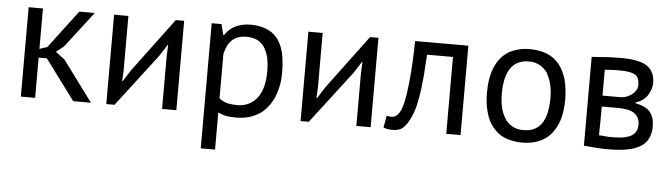

<svg xmlns="http://www.w3.org/2000/svg" viewBox="-45 -675 3653 1045"><g transform="rotate(5 1781.5 -152.0)"><path d="M361.3 0Q385.7 0 458 0Q417 -54.7 294.9 -220.7Q282.2 -230.5 244.1 -259.8Q253.9 -267.6 285.2 -292Q323.2 -340.8 436.5 -488.3Q415 -488.3 351.6 -488.3Q312.5 -436.5 195.3 -281.2Q184.6 -277.3 153.3 -267.6Q153.3 -322.3 153.3 -488.3Q133.8 -488.3 75.2 -488.3Q75.2 -366.2 75.2 0Q94.7 0 153.3 0Q153.3 -54.7 153.3 -219.7Q164.1 -219.7 198.2 -219.7Q239.3 -165 361.3 0Z M846.7 0Q866.2 0 924.8 0Q924.8 -122.1 924.8 -488.3Q913.1 -488.3 878.9 -488.3Q824.2 -414.1 659.2 -193.4Q649.4 -178.7 621.1 -132.8Q620.1 -132.8 617.2 -132.8Q618.2 -147.5 620.1 -190.4Q620.1 -264.6 620.1 -488.3Q600.6 -488.3 542 -488.3Q542 -366.2 542 0Q552.7 0 586.9 0Q641.6 -72.3 806.6 -287.1Q816.4 -302.7 846.7 -349.6Q847.7 -349.6 849.6 -349.6Q848.6 -335 846.7 -289.1Q846.7 -216.8 846.7 0Z M1075.2 195.3Q1094.7 195.3 1153.3 195.3Q1153.3 144.5 1153.3 -7.8Q1165 -2 1176.8 2Q1187.5 5.9 1198.2 7.8Q1209 9.8 1222.7 10.7Q1237.3 11.7 1255.9 11.7Q1281.2 11.7 1303.7 6.8Q1327.1 2.9 1347.7 -6.8Q1368.2 -15.6 1386.7 -28.3Q1404.3 -42 1418.9 -59.6Q1433.6 -76.2 1444.3 -96.7Q1456.1 -117.2 1463.9 -142.6Q1471.7 -167 1476.6 -195.3Q1480.5 -222.7 1480.5 -253.9Q1480.5 -319.3 1468.8 -366.2Q1456.1 -413.1 1432.6 -441.4Q1408.2 -470.7 1372.1 -484.4Q1335 -499 1286.1 -499Q1263.7 -499 1243.2 -494.1Q1222.7 -490.2 1205.1 -481.4Q1187.5 -472.7 1172.9 -460Q1158.2 -446.3 1147.5 -429.7Q1146.5 -429.7 1143.6 -429.7Q1139.6 -444.3 1128.9 -488.3Q1115.2 -488.3 1075.2 -488.3Q1075.2 -445.3 1075.2 -360.4Q1075.2 -274.4 1075.2 -146.5Q1075.2 -18.6 1075.2 67.4Q1075.2 153.3 1075.2 195.3ZM1331.1 -418.9Q1342.8 -412.1 1352.5 -403.3Q1363.3 -394.5 1370.1 -382.8Q1377 -371.1 1382.8 -357.4Q1388.7 -342.8 1392.6 -327.1Q1395.5 -311.5 1397.5 -293Q1399.4 -274.4 1399.4 -254.9Q1399.4 -206.1 1389.6 -168.9Q1378.9 -130.9 1359.4 -106.4Q1339.8 -82 1313.5 -69.3Q1287.1 -56.6 1252.9 -56.6Q1234.4 -56.6 1218.8 -58.6Q1204.1 -59.6 1193.4 -63.5Q1181.6 -67.4 1171.9 -72.3Q1162.1 -77.1 1153.3 -85Q1153.3 -166 1153.3 -327.1Q1159.2 -353.5 1168.9 -373Q1178.7 -391.6 1193.4 -405.3Q1208 -418.9 1227.5 -424.8Q1247.1 -431.6 1272.5 -431.6Q1290 -431.6 1304.7 -427.7Q1319.3 -424.8 1331.1 -418.9Z M1908.2 0Q1927.7 0 1986.3 0Q1986.3 -122.1 1986.3 -488.3Q1974.6 -488.3 1940.4 -488.3Q1885.7 -414.1 1720.7 -193.4Q1710.9 -178.7 1682.6 -132.8Q1681.6 -132.8 1678.7 -132.8Q1679.7 -147.5 1681.6 -190.4Q1681.6 -264.6 1681.6 -488.3Q1662.1 -488.3 1603.5 -488.3Q1603.5 -366.2 1603.5 0Q1614.3 0 1648.4 0Q1703.1 -72.3 1868.2 -287.1Q1877.9 -302.7 1908.2 -349.6Q1909.2 -349.6 1911.1 -349.6Q1910.2 -335 1908.2 -289.1Q1908.2 -216.8 1908.2 0Z M2399.4 0Q2418.9 0 2477.5 0Q2477.5 -122.1 2477.5 -488.3Q2404.3 -488.3 2186.5 -488.3Q2185.5 -421.9 2182.6 -369.1Q2179.7 -315.4 2175.8 -274.4Q2170.9 -233.4 2167 -201.2Q2162.1 -168.9 2156.2 -145.5Q2150.4 -122.1 2143.6 -106.4Q2135.7 -90.8 2128.9 -83Q2121.1 -74.2 2112.3 -70.3Q2103.5 -66.4 2093.8 -66.4Q2085.9 -66.4 2080.1 -67.4Q2074.2 -68.4 2068.4 -70.3Q2068.4 -69.3 2067.4 -68.4Q2067.4 -68.4 2067.4 -67.4Q2067.4 -67.4 2067.4 -66.4Q2067.4 -66.4 2067.4 -65.4Q2067.4 -65.4 2066.4 -64.5Q2066.4 -64.5 2066.4 -63.5Q2066.4 -63.5 2066.4 -62.5Q2066.4 -62.5 2066.4 -61.5Q2066.4 -61.5 2066.4 -60.5Q2066.4 -60.5 2065.4 -58.6Q2065.4 -58.6 2065.4 -57.6Q2065.4 -57.6 2065.4 -56.6Q2065.4 -56.6 2065.4 -55.7Q2065.4 -55.7 2065.4 -54.7Q2065.4 -54.7 2065.4 -54.7Q2065.4 -54.7 2064.5 -53.7Q2064.5 -52.7 2064.5 -51.8Q2064.5 -51.8 2064.5 -50.8Q2064.5 -50.8 2064.5 -49.8Q2064.5 -49.8 2064.5 -49.8Q2064.5 -49.8 2064.5 -48.8Q2064.5 -47.9 2063.5 -46.9Q2063.5 -46.9 2063.5 -45.9Q2063.5 -45.9 2063.5 -45.9Q2063.5 -45.9 2063.5 -44.9Q2063.5 -44.9 2063.5 -43Q2063.5 -43 2062.5 -42Q2062.5 -42 2062.5 -41Q2062.5 -41 2062.5 -40Q2062.5 -40 2062.5 -40Q2062.5 -40 2062.5 -38.1Q2062.5 -38.1 2062.5 -37.1Q2062.5 -37.1 2061.5 -36.1Q2061.5 -36.1 2061.5 -35.2Q2061.5 -35.2 2061.5 -35.2Q2061.5 -35.2 2061.5 -34.2Q2061.5 -34.2 2061.5 -33.2Q2061.5 -33.2 2061.5 -32.2Q2061.5 -32.2 2061.5 -32.2Q2061.5 -32.2 2060.5 -30.3Q2060.5 -30.3 2060.5 -29.3Q2060.5 -29.3 2060.5 -29.3Q2060.5 -29.3 2060.5 -27.3Q2060.5 -27.3 2060.5 -26.4Q2060.5 -26.4 2059.6 -26.4Q2059.6 -26.4 2059.6 -24.4Q2059.6 -24.4 2059.6 -23.4Q2059.6 -23.4 2059.6 -22.5Q2059.6 -22.5 2059.6 -21.5Q2059.6 -21.5 2058.6 -20.5Q2058.6 -20.5 2058.6 -20.5Q2058.6 -19.5 2058.6 -18.6Q2058.6 -18.6 2058.6 -18.6Q2058.6 -18.6 2058.6 -17.6Q2058.6 -17.6 2058.6 -16.6Q2058.6 -16.6 2058.6 -15.6Q2058.6 -15.6 2057.6 -14.6Q2057.6 -14.6 2057.6 -14.6Q2057.6 -13.7 2057.6 -12.7Q2057.6 -12.7 2057.6 -11.7Q2057.6 -11.7 2057.6 -11.7Q2057.6 -11.7 2056.6 -9.8Q2056.6 -9.8 2056.6 -8.8Q2056.6 -8.8 2056.6 -7.8Q2056.6 -7.8 2056.6 -6.8Q2056.6 -6.8 2056.6 -5.9Q2056.6 -5.9 2056.6 -4.9Q2056.6 -4.9 2056.6 -4.9Q2061.5 -2 2067.4 0Q2073.2 1 2080.1 2Q2086.9 3.9 2095.7 3.9Q2103.5 3.9 2112.3 3.9Q2127.9 3.9 2140.6 -1Q2154.3 -4.9 2165 -15.6Q2175.8 -26.4 2184.6 -39.1Q2193.4 -52.7 2201.2 -69.3Q2209 -85 2215.8 -104.5Q2222.7 -123 2227.5 -145.5Q2231.4 -168 2236.3 -190.4Q2240.2 -212.9 2243.2 -236.3Q2246.1 -259.8 2248 -283.2Q2251 -307.6 2252 -331.1Q2252.9 -354.5 2254.9 -377Q2255.9 -399.4 2257.8 -419.9Q2304.7 -419.9 2399.4 -419.9Q2399.4 -315.4 2399.4 0Z M2613.3 -138.7Q2619.1 -115.2 2628.9 -94.7Q2638.7 -74.2 2652.3 -57.6Q2666 -41 2681.6 -27.3Q2698.2 -14.6 2718.8 -5.9Q2739.3 2.9 2762.7 6.8Q2787.1 11.7 2814.5 11.7Q2865.2 11.7 2905.3 -4.9Q2945.3 -20.5 2972.7 -53.7Q3000 -86.9 3014.6 -133.8Q3028.3 -181.6 3028.3 -244.1Q3028.3 -272.5 3024.4 -298.8Q3021.5 -325.2 3015.6 -348.6Q3008.8 -372.1 2999 -392.6Q2989.3 -413.1 2976.6 -429.7Q2962.9 -446.3 2946.3 -460Q2929.7 -472.7 2909.2 -481.4Q2888.7 -490.2 2865.2 -494.1Q2841.8 -499 2814.5 -499Q2762.7 -499 2722.7 -482.4Q2682.6 -466.8 2655.3 -433.6Q2627.9 -400.4 2614.3 -353.5Q2600.6 -305.7 2600.6 -243.2Q2600.6 -214.8 2603.5 -188.5Q2606.4 -162.1 2613.3 -138.7ZM2814.5 -431.6Q2832 -431.6 2847.7 -427.7Q2863.3 -422.9 2876 -416Q2888.7 -408.2 2898.4 -398.4Q2909.2 -388.7 2917 -376Q2923.8 -362.3 2929.7 -347.7Q2935.5 -333 2939.5 -316.4Q2943.4 -298.8 2945.3 -281.2Q2947.3 -262.7 2947.3 -244.1Q2947.3 -149.4 2914.1 -102.5Q2880.9 -55.7 2814.5 -56.6Q2795.9 -56.6 2781.2 -60.5Q2765.6 -64.5 2752.9 -72.3Q2740.2 -79.1 2729.5 -89.8Q2718.8 -99.6 2711.9 -113.3Q2704.1 -126 2698.2 -140.6Q2692.4 -155.3 2688.5 -172.9Q2684.6 -189.5 2683.6 -207Q2681.6 -224.6 2681.6 -244.1Q2681.6 -337.9 2714.8 -384.8Q2748 -431.6 2814.5 -431.6Z M3151.4 -1Q3168 1 3185.5 2Q3203.1 3.9 3220.7 4.9Q3238.3 5.9 3257.8 6.8Q3276.4 6.8 3296.9 6.8Q3351.6 6.8 3391.6 -2Q3432.6 -9.8 3460.9 -27.3Q3488.3 -43.9 3502 -72.3Q3515.6 -99.6 3515.6 -137.7Q3515.6 -162.1 3509.8 -181.6Q3503.9 -201.2 3492.2 -215.8Q3480.5 -230.5 3460 -240.2Q3439.5 -250 3411.1 -255.9Q3411.1 -256.8 3411.1 -259.8Q3433.6 -266.6 3450.2 -279.3Q3466.8 -291 3476.6 -307.6Q3486.3 -324.2 3492.2 -340.8Q3497.1 -357.4 3497.1 -374Q3497.1 -405.3 3486.3 -427.7Q3475.6 -450.2 3455.1 -464.8Q3433.6 -479.5 3399.4 -486.3Q3365.2 -494.1 3316.4 -494.1Q3289.1 -494.1 3265.6 -493.2Q3242.2 -493.2 3222.7 -491.2Q3204.1 -489.3 3185.5 -488.3Q3168 -487.3 3151.4 -486.3Q3151.4 -324.2 3151.4 -1ZM3229.5 -221.7Q3251 -221.7 3315.4 -221.7Q3349.6 -221.7 3373 -216.8Q3396.5 -210.9 3410.2 -200.2Q3423.8 -189.5 3430.7 -174.8Q3437.5 -160.2 3437.5 -142.6Q3437.5 -120.1 3429.7 -104.5Q3420.9 -88.9 3405.3 -79.1Q3389.6 -70.3 3365.2 -65.4Q3340.8 -60.5 3307.6 -60.5Q3295.9 -60.5 3285.2 -60.5Q3274.4 -61.5 3265.6 -61.5Q3256.8 -62.5 3247.1 -63.5Q3238.3 -63.5 3228.5 -64.5Q3228.5 -74.2 3228.5 -94.7Q3228.5 -114.3 3229.5 -143.6Q3229.5 -172.9 3229.5 -192.4Q3229.5 -211.9 3229.5 -221.7ZM3228.5 -281.2Q3228.5 -316.4 3228.5 -422.9Q3237.3 -423.8 3246.1 -423.8Q3254.9 -424.8 3263.7 -424.8Q3272.5 -425.8 3285.2 -425.8Q3296.9 -425.8 3312.5 -425.8Q3341.8 -425.8 3362.3 -421.9Q3382.8 -418 3394.5 -411.1Q3406.2 -404.3 3412.1 -389.6Q3418 -376 3418 -356.4Q3418 -349.6 3416 -341.8Q3415 -335 3410.2 -327.1Q3406.2 -320.3 3400.4 -314.5Q3395.5 -308.6 3387.7 -302.7Q3381.8 -298.8 3374 -293.9Q3367.2 -290 3358.4 -287.1Q3350.6 -284.2 3341.8 -282.2Q3333 -281.2 3324.2 -281.2Q3321.3 -281.2 3315.4 -281.2Q3315.4 -281.2 3314.5 -281.2Q3314.5 -281.2 3313.5 -281.2Q3313.5 -281.2 3312.5 -281.2Q3312.5 -281.2 3311.5 -281.2Q3311.5 -281.2 3310.5 -281.2Q3310.5 -281.2 3308.6 -281.2Q3308.6 -281.2 3307.6 -281.2Q3307.6 -281.2 3306.6 -281.2Q3306.6 -281.2 3305.7 -281.2Q3305.7 -281.2 3304.7 -281.2Q3304.7 -281.2 3303.7 -281.2Q3303.7 -281.2 3302.7 -281.2Q3302.7 -281.2 3301.8 -281.2Q3300.8 -281.2 3299.8 -281.2Q3299.8 -281.2 3298.8 -281.2Q3298.8 -281.2 3297.9 -281.2Q3297.9 -281.2 3296.9 -281.2Q3296.9 -281.2 3295.9 -281.2Q3295.9 -281.2 3294.9 -281.2Q3294.9 -281.2 3293.9 -281.2Q3293 -281.2 3292 -281.2Q3292 -281.2 3291 -281.2Q3291 -281.2 3290 -281.2Q3290 -281.2 3289.1 -281.2Q3289.1 -281.2 3288.1 -281.2Q3288.1 -281.2 3287.1 -281.2Q3287.1 -281.2 3286.1 -281.2Q3285.2 -281.2 3284.2 -281.2Q3284.2 -281.2 3283.2 -281.2Q3283.2 -281.2 3282.2 -281.2Q3282.2 -281.2 3281.2 -281.2Q3281.2 -281.2 3280.3 -281.2Q3280.3 -281.2 3279.3 -281.2Q3279.3 -281.2 3278.3 -281.2Q3277.3 -281.2 3276.4 -281.2Q3276.4 -281.2 3275.4 -281.2Q3275.4 -281.2 3274.4 -281.2Q3274.4 -281.2 3273.4 -281.2Q3273.4 -281.2 3272.5 -281.2Q3272.5 -281.2 3271.5 -281.2Q3271.5 -281.2 3270.5 -281.2Q3270.5 -281.2 3269.5 -281.2Q3269.5 -281.2 3268.6 -281.2Q3268.6 -281.2 3267.6 -281.2Q3267.6 -281.2 3266.6 -281.2Q3266.6 -281.2 3266.6 -281.2Q3266.6 -281.2 3265.6 -281.2Q3265.6 -281.2 3264.6 -281.2Q3264.6 -281.2 3263.7 -281.2Q3263.7 -281.2 3262.7 -281.2Q3262.7 -281.2 3261.7 -281.2Q3261.7 -281.2 3260.7 -281.2Q3260.7 -281.2 3259.8 -281.2Q3259.8 -281.2 3258.8 -281.2Q3258.8 -281.2 3257.8 -281.2Q3257.8 -281.2 3256.8 -281.2Q3256.8 -281.2 3255.9 -281.2Q3255.9 -281.2 3254.9 -281.2Q3254.9 -281.2 3253.9 -281.2Q3253.9 -281.2 3252.9 -281.2Q3252.9 -281.2 3252 -281.2Q3251 -281.2 3250 -281.2Q3250 -281.2 3249 -281.2Q3249 -281.2 3248 -281.2Q3248 -281.2 3247.1 -281.2Q3247.1 -281.2 3246.1 -281.2Q3246.1 -281.2 3245.1 -281.2Q3245.1 -281.2 3244.1 -281.2Q3244.1 -281.2 3244.1 -281.2Q3244.1 -281.2 3243.2 -281.2Q3243.2 -281.2 3242.2 -281.2Q3242.2 -281.2 3241.2 -281.2Q3241.2 -281.2 3239.3 -281.2Q3239.3 -281.2 3238.3 -281.2Q3238.3 -281.2 3237.3 -281.2Q3237.3 -281.2 3237.3 -281.2Q3237.3 -281.2 3236.3 -281.2Q3235.4 -281.2 3234.4 -281.2Q3234.4 -281.2 3233.4 -281.2Q3233.4 -281.2 3232.4 -281.2Q3232.4 -281.2 3232.4 -281.2Q3232.4 -281.2 3230.5 -281.2Q3230.5 -281.2 3229.5 -281.2Q3229.5 -281.2 3228.5 -281.2Z"/></g></svg>

Font: Aptus Gothic JP
Style: Medium
Weight: 400
Designer: Fuminori Ogawa / Motoya
Version: Version 1